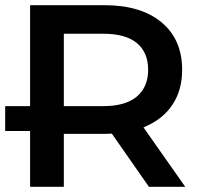

<svg xmlns="http://www.w3.org/2000/svg" viewBox="-22 -720 773 740"><path d="M94 0V-215H-2V-311H94V-700H381Q521 -700 600.5 -634Q680 -568 680 -451Q680 -374 644 -318.5Q608 -263 542 -234Q537 -231 531 -229L692 0H552L409 -205Q396 -204 382 -204H224V0ZM224 -311H376Q462 -311 505.5 -348Q549 -385 549 -451Q549 -518 505.5 -554Q462 -590 376 -590H224Z"/></svg>

Font: Montserrat Thin SemiBold
Style: Regular
Weight: 600
Version: Version 9.000